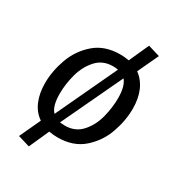

<svg xmlns="http://www.w3.org/2000/svg" viewBox="-185 -775 948 1024"><g transform="rotate(30 289.0 -263.0)"><path d="M526 -321Q526 -248 499 -171.5Q472 -95 411 -41.5Q350 12 254 12Q228 12 201 7L146 130L73 108L133 -21Q93 -48 72.5 -95.5Q52 -143 52 -206Q52 -280 79.5 -356.5Q107 -433 168 -486Q229 -539 325 -539Q351 -539 378 -534L433 -656L506 -634L447 -508L446 -506Q485 -478 505.5 -431Q526 -384 526 -321ZM148 -196Q148 -119 178 -89L353 -462Q338 -465 322 -465Q259 -465 220 -421.5Q181 -378 164.5 -316.5Q148 -255 148 -196ZM430 -331Q430 -404 402 -437L226 -64Q246 -62 257 -62Q320 -62 359 -105.5Q398 -149 414 -210.5Q430 -272 430 -331Z"/></g></svg>

Font: FiraGO
Style: Italic
Weight: 400
Italic angle: -8°
Designer: bBox Type GmbH
Foundry: bBox Type GmbH
Version: Version 1.001